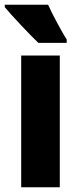

<svg xmlns="http://www.w3.org/2000/svg" viewBox="-38 -786 323 806"><path d="M164 -766H-18V-756C8 -724 91 -636 123 -606H242V-620C224 -648 181 -727 164 -766ZM213 0V-553H51V0Z"/></svg>

Font: Noto Sans Hebrew ExtraCondensed Black
Style: Regular
Weight: 900
Width: 2
Designer: Monotype Design Team
Foundry: Monotype Imaging Inc.
Version: Version 2.004